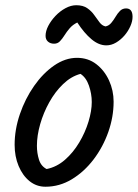

<svg xmlns="http://www.w3.org/2000/svg" viewBox="-20 -734 530 739"><path d="M417.3 -342.6Q417.3 -284.2 397 -226.3Q376.6 -168.4 340.3 -120.5Q303.9 -72.7 256.5 -44Q209.1 -15.3 155 -15.3Q120.3 -15.3 93.7 -36.8Q67.1 -58.3 51.7 -95Q36.3 -131.7 36.3 -176.7Q36.3 -235.5 56.5 -294.6Q76.7 -353.7 111 -402.9Q145.4 -452.1 188.3 -481.8Q231.3 -511.4 276.4 -511.4Q319 -511.4 350.5 -487.2Q382 -463 399.7 -424.3Q417.3 -385.6 417.3 -342.6ZM289.8 -449.7Q253.5 -439.9 222.9 -410.4Q192.2 -381 169.7 -340.4Q147.1 -299.9 134.6 -255.9Q122.1 -211.9 122.1 -172.9Q122.1 -144.7 130 -119.6Q137.8 -94.4 159.5 -83.4Q198.3 -91.2 230.1 -119Q261.9 -146.8 284.9 -185.5Q308 -224.2 320.6 -265.7Q333.2 -307.2 333.2 -341.3Q333.2 -372.7 322.4 -404.2Q311.6 -435.6 289.8 -449.7ZM273.5 -713.9Q299.7 -713.9 315.9 -702.5Q332.2 -691.2 342.9 -675.8Q353.7 -660.5 363.3 -647.8Q373 -635 386.3 -632.3Q399.2 -635 408.2 -645.8Q417.2 -656.5 424.9 -669.7Q432.6 -682.9 442 -692.2Q451.4 -701.6 465.2 -701.6Q490.2 -701.6 490.2 -669.2Q490.2 -652.4 481.8 -633.2Q473.4 -614.1 459.2 -597.5Q444.9 -580.9 426.7 -570.1Q408.5 -559.4 389.2 -559.4Q360.4 -559.4 332.5 -582.7Q304.5 -606 277.5 -647.4Q259.9 -638.8 248.2 -625.2Q236.6 -611.7 228.1 -598Q219.6 -584.3 210.5 -575Q201.5 -565.8 188.3 -565.8Q173.8 -565.8 164.6 -573.9Q155.4 -582 155.4 -596.2Q155.4 -614.3 165.9 -634.6Q176.5 -654.9 193.7 -673Q210.9 -691.1 232 -702.5Q253.1 -713.9 273.5 -713.9Z"/></svg>

Font: Kalam Variable Light
Style: Regular
Weight: 300
Designer: Lipi Raval, Jonny Pinhorn
Foundry: Indian Type Foundry
Version: Version 3.000